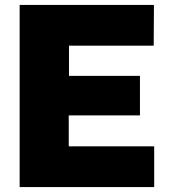

<svg xmlns="http://www.w3.org/2000/svg" viewBox="-20 -762 688 782"><path d="M60 -742H607L606 -576H261V-453H550V-292H260V-166H608V0H60Z"/></svg>

Font: Morrison Black
Style: Regular
Weight: 900
Designer: Pablo Impallari, Rodrigo Fuenzalida (Modified by Dan O. Williams)
Version: Version 0.03;June 6, 2019;FontCreator 11.5.0.2425 64-bit; tt